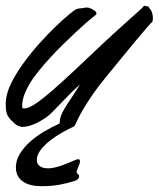

<svg xmlns="http://www.w3.org/2000/svg" viewBox="-83 -432 551 667"><path d="M228 -362.8Q225.6 -360.8 212.2 -349.1Q198.7 -337.4 179.4 -319.3Q160.2 -301.3 137 -278.6Q113.8 -255.9 91.3 -231.4Q68.8 -207 49.6 -183.1Q30.3 -159.2 19 -139.2Q5.4 -115.7 -0.2 -97.9Q-5.9 -80.1 -5.9 -65.9Q-5.9 -63 -5.9 -60.8Q-5.9 -58.6 -4.9 -56.2Q-2.9 -55.2 1 -55.2Q12.2 -55.2 29.5 -64.9Q46.9 -74.7 72.8 -95.7Q98.6 -116.7 134.3 -149.2Q169.9 -181.6 217.8 -227.1Q277.3 -283.7 314.9 -317.9Q352.5 -352.1 373.8 -371.1Q395 -390.1 403.6 -397.7Q412.1 -405.3 414.1 -408.2Q416.5 -412.1 418.9 -412.1Q420.4 -412.1 422.6 -411.1Q424.8 -410.2 428.2 -410.2Q431.2 -410.2 432.4 -409.2Q433.6 -408.2 434.3 -406.5Q435.1 -404.8 436.3 -402.8Q437.5 -400.9 439.9 -398.9Q442.9 -396 445.6 -386.5Q448.2 -377 448.2 -368.2Q448.2 -358.4 444.8 -355Q441.4 -352.5 426.3 -335Q411.1 -317.4 388.9 -290.8Q366.7 -264.2 340.3 -231.7Q314 -199.2 288.1 -168Q259.3 -133.3 240 -105.2Q220.7 -77.1 208.5 -56.6Q196.3 -36.1 190.2 -23.7Q184.1 -11.2 182.1 -6.8Q178.2 0.5 177 3.7Q175.8 6.8 168.9 9.8Q153.8 16.6 132.6 28.6Q111.3 40.5 91.8 55.7Q72.3 70.8 58.6 88.4Q44.9 106 44.9 124Q44.9 137.7 55.4 145.3Q65.9 152.8 84 152.8Q94.7 152.8 107.2 149.9Q119.6 147 132.3 142.6Q145 138.2 156.7 133.1Q168.5 127.9 178.2 124Q179.7 123 182.9 122.1Q186 121.1 189 121.1Q191.4 121.1 193.1 122.6Q194.8 124 194.8 127.9Q194.8 132.8 192.9 138.2Q190.9 143.6 188.7 148.7Q186.5 153.8 184.8 158.2Q183.1 162.6 183.1 166Q183.1 168.5 184.6 169.9Q186 171.4 187.5 172.6Q189 173.8 190.4 175.3Q191.9 176.8 191.9 179.2Q191.9 186 187 190.7Q182.1 195.3 175.8 196.8Q162.6 200.7 150.4 203.9Q138.2 207 124.8 209.5Q111.3 211.9 95.7 213.4Q80.1 214.8 60.1 214.8Q41 214.8 24.9 210.9Q8.8 207 -2.9 199Q-14.6 190.9 -21.2 178.7Q-27.8 166.5 -27.8 149.9Q-27.8 125 -14.2 102.5Q-0.5 80.1 21 60.8Q42.5 41.5 69.6 25.4Q96.7 9.3 124 -2.9Q124 -6.8 124.5 -8.8Q125 -10.7 125 -13.2Q125.5 -22 129.9 -32.5Q134.3 -43 140.4 -53.5Q146.5 -64 153.1 -74Q159.7 -84 165 -91.8L194.8 -138.2Q181.6 -127 167.7 -113.3Q153.8 -99.6 140.6 -85.9Q127.4 -72.3 115.7 -60.1Q104 -47.9 95.2 -39.1Q84.5 -28.8 71.5 -20.3Q58.6 -11.7 45.4 -5.1Q32.2 1.5 19.3 5.1Q6.3 8.8 -3.9 8.8Q-6.3 8.8 -8.3 8.8Q-10.3 8.8 -12.2 7.8Q-19 6.3 -25.9 2Q-32.7 -2.4 -39.1 -9.8Q-48.8 -17.6 -55.9 -29.5Q-63 -41.5 -63 -65.9Q-63 -70.3 -63 -75.7Q-63 -81.1 -62 -86.9Q-58.6 -115.2 -41.3 -148.7Q-23.9 -182.1 1 -216.1Q25.9 -250 54.7 -282Q83.5 -314 109.6 -339.1Q135.7 -364.3 155.5 -380.6Q175.3 -397 182.1 -399.9Q187 -401.9 190.4 -402.3Q193.8 -402.8 196.8 -403.1Q199.7 -403.3 202.9 -403.6Q206.1 -403.8 210 -404.8Q212.4 -405.8 214.6 -405.8Q216.8 -405.8 219.2 -405.8Q226.1 -405.8 231.2 -403.1Q236.3 -400.4 241.2 -397.9Q252 -391.6 252 -386.2Q252 -381.3 248 -378.9Z"/></svg>

Font: Oregano
Style: Italic
Weight: 400
Italic angle: -12°
Designer: Astigmatic (AOETI)
Foundry: Astigmatic (AOETI)
Version: Version 1.000